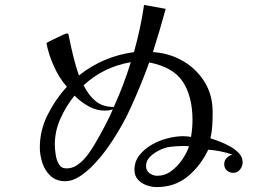

<svg xmlns="http://www.w3.org/2000/svg" viewBox="-20 -771 1040 781"><path d="M439 -326Q422 -321 408 -321Q371 -321 339.5 -339Q308 -357 283 -382Q249 -340 226 -289Q203 -238 203 -183Q203 -168 206 -145Q209 -122 219 -104Q229 -86 250 -86Q273 -86 291.5 -98Q310 -110 324 -126Q343 -147 365 -184Q387 -221 407.5 -260.5Q428 -300 439 -326ZM749 -176Q742 -177 735 -177Q728 -177 720 -177Q707 -177 694 -176Q681 -175 667 -173Q649 -170 627.5 -159.5Q606 -149 590 -133Q574 -117 574 -95Q574 -77 588.5 -66.5Q603 -56 619 -56Q651 -56 676.5 -75Q702 -94 721 -121.5Q740 -149 749 -176ZM512 -518Q401 -499 320 -424Q340 -384 368.5 -360Q397 -336 443 -336Q463 -380 480.5 -426Q498 -472 512 -518ZM967 -111Q967 -95 956.5 -81.5Q946 -68 929 -68Q914 -68 903 -77.5Q892 -87 892 -103Q892 -118 902 -128.5Q912 -139 926 -142Q876 -159 827 -162Q797 -98 744.5 -54Q692 -10 617 -10Q597 -10 576 -17.5Q555 -25 541 -40.5Q527 -56 527 -80Q527 -114 547 -139.5Q567 -165 597.5 -182.5Q628 -200 662 -208.5Q696 -217 724 -217Q741 -217 757 -214Q763 -249 763 -283Q763 -378 724 -438Q685 -498 587 -517Q553 -423 511 -331.5Q469 -240 409 -158Q393 -136 366 -106.5Q339 -77 307.5 -55.5Q276 -34 245 -34Q209 -34 186 -55Q163 -76 152.5 -108Q142 -140 142 -171Q142 -241 174 -304.5Q206 -368 252 -418Q221 -453 199 -502Q177 -551 169 -596Q175 -600 193.5 -609Q212 -618 230 -626.5Q248 -635 252 -635Q258 -635 259 -629Q260 -623 261 -619Q269 -579 278.5 -540.5Q288 -502 301 -464Q399 -542 525 -559Q538 -606 548.5 -654Q559 -702 566 -751L654 -735Q642 -691 629 -647Q616 -603 602 -559Q669 -555 724 -523Q779 -491 812 -438Q845 -385 845 -315Q845 -288 843.5 -261Q842 -234 836 -208Q851 -204 873 -195.5Q895 -187 916.5 -175Q938 -163 952.5 -147Q967 -131 967 -111Z"/></svg>

Font: Kaisei Decol
Style: Regular
Weight: 400
Designer: Font-Kai, 金井和夫
Foundry: KAZUO KANAI
Version: Version 5.003